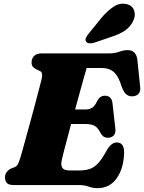

<svg xmlns="http://www.w3.org/2000/svg" viewBox="-20 -984 766 1021"><path d="M398.5 0H52.5Q25 0 15.8 -11.8Q6.5 -23.5 6.5 -41Q6.5 -57 15.8 -69.2Q25 -81.5 39.5 -88L58.5 -95.5Q69 -100 74.5 -109.8Q80 -119.5 87 -141.5Q90 -150.5 98 -179.2Q106 -208 117.2 -248.8Q128.5 -289.5 141 -335Q153.5 -380.5 165 -424.2Q176.5 -468 185.8 -503.2Q195 -538.5 200 -557.5Q206 -583 203.2 -592.8Q200.5 -602.5 191.5 -607L173.5 -615Q164.5 -619.5 156.2 -627.5Q148 -635.5 148 -652Q148 -673 161.5 -686.5Q175 -700 202 -700H555.5Q591 -700 614 -708.8Q637 -717.5 659.5 -717.5Q702 -717.5 710 -670L725 -525Q728.5 -502 719.5 -488.8Q710.5 -475.5 692 -472.5Q670.5 -469 654.8 -479.8Q639 -490.5 627 -523.5Q610.5 -578 586 -600.2Q561.5 -622.5 519.5 -622.5H441Q436 -606.5 426.5 -572.8Q417 -539 404.8 -494.5Q392.5 -450 379.5 -402H437.5Q456 -402 470.5 -411.2Q485 -420.5 498.5 -450Q513 -475 537.5 -475Q573 -475 578 -436.5L593 -303.5Q597 -276.5 585 -264Q573 -251.5 553.5 -251.5Q538.5 -251.5 529 -259.2Q519.5 -267 513.5 -278.5Q500.5 -305.5 483 -315Q465.5 -324.5 433.5 -324.5H358Q340 -256.5 325.5 -201.5Q311 -146.5 307.5 -127.5Q303 -103.5 312.2 -90.5Q321.5 -77.5 352 -77.5H400.5Q435 -77.5 459 -86.2Q483 -95 503 -117.2Q523 -139.5 545.5 -181Q571 -226.5 600.5 -226.5Q640.5 -226.5 640 -173Q638 -89 600.8 -36.2Q563.5 16.5 499 16.5Q473.5 16.5 451 8.2Q428.5 0 398.5 0ZM519 -888.5Q552 -927.5 585 -949Q618 -970.5 654 -962Q685.5 -954 693.8 -926.5Q702 -899 687.5 -871Q672 -840.5 645.8 -822.2Q619.5 -804 575 -789L481 -757Q467.5 -752.5 454.5 -753.8Q441.5 -755 437 -764Q432 -773.5 437.8 -784.5Q443.5 -795.5 453.5 -807.5Z"/></svg>

Font: Fraunces 9pt S050 Black
Style: Italic
Weight: 900
Italic angle: -16°
Version: Version 1.000; ttfautohint (v1.8.3)